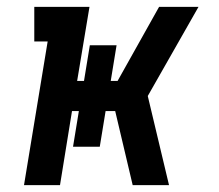

<svg xmlns="http://www.w3.org/2000/svg" viewBox="-20 -540 640 560"><path d="M50 0 119 -419H80V-520H241L205 -304H225L242 -408H320L303 -304H323L444 -520H559L411 -260L473 0H367L316 -216H288L271 -112H193L210 -216H190L155 0Z"/></svg>

Font: Iosevka HT Extended
Style: Bold Italic
Weight: 700
Width: 7
Italic angle: -9°
Monospace: yes
Designer: Belleve Invis
Foundry: Belleve Invis
Version: Version 32.3.0; ttfautohint (v1.8.4)